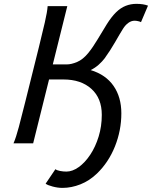

<svg xmlns="http://www.w3.org/2000/svg" viewBox="-20 -730 774 978"><path d="M322.8 -698.7 148.9 0H48.8Q61.5 -28.8 75.9 -83Q90.3 -137.2 107.9 -208L178.2 -490.2Q195.8 -561.5 208.3 -615.7Q220.7 -669.9 222.7 -698.7ZM733.9 -701.2 698.2 -617.2Q693.4 -620.1 683.3 -622.3Q673.3 -624.5 665.5 -624.5Q648.9 -624.5 633.5 -613.3Q618.2 -602.1 606.9 -584Q591.8 -560.1 566.7 -516.1Q541.5 -472.2 513.2 -433.1Q501.5 -417.5 483.2 -400.9Q464.8 -384.3 441.9 -373Q519 -349.6 558.6 -292.2Q598.1 -234.9 598.1 -152.8Q598.1 -65.9 565.7 15.4Q533.2 96.7 474.1 153.8Q435.5 190.9 389.6 209Q343.8 227.1 297.9 227.1Q274.4 227.1 248.3 220.2Q222.2 213.4 212.4 205.6L262.2 131.8Q269.5 137.7 286.1 140.9Q302.7 144 317.9 144Q349.1 144 381.1 121.1Q413.1 98.1 439.7 58.1Q466.3 18.1 482.4 -34.2Q498.5 -86.4 498.5 -145Q498.5 -229.5 445.6 -277.3Q392.6 -325.2 303.2 -325.2H217.8L236.8 -401.9H319.8Q343.3 -401.9 372.8 -414.3Q402.3 -426.8 429.2 -459.5Q453.6 -489.7 477.1 -529.3Q500.5 -568.8 523.9 -606.4Q547.4 -644 571.3 -667.5Q594.2 -689.9 620.1 -700.2Q646 -710.4 674.8 -710.4Q710.4 -710.4 733.9 -701.2Z"/></svg>

Font: Andika
Style: Italic
Weight: 400
Italic angle: -14°
Designer: Victor Gaultney, Annie Olsen, Julie Remington, Don Collingsworth, Eric Hays, Becca Hirsbrunner
Foundry: SIL International
Version: Version 6.101